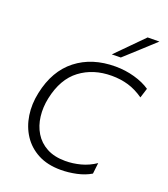

<svg xmlns="http://www.w3.org/2000/svg" viewBox="-171 -1090 1065 1219"><g transform="rotate(20 361.0 -480.0)"><path d="M382.5 10.5Q292.5 10.5 228.5 -23.5Q164.5 -57.5 126.5 -115.5Q88.5 -173.5 77.5 -247Q66.5 -320.5 83.5 -399.5Q117 -559.5 223.2 -642.5Q329.5 -725.5 487 -725.5Q553.5 -725.5 616 -708Q678.5 -690.5 722 -660.5L701.5 -595Q650 -631 597.8 -646.5Q545.5 -662 485 -662Q360.5 -662 272 -595.5Q183.5 -529 154 -389Q140.5 -325 147.8 -264.8Q155 -204.5 184 -156.5Q213 -108.5 264.5 -80.5Q316 -52.5 390.5 -52.5Q441.5 -52.5 493.8 -66.2Q546 -80 592.5 -111.5L584 -37.5Q543.5 -13 489.2 -1.2Q435 10.5 382.5 10.5ZM437.5 -789.5Q483 -835.5 526.5 -879.5Q570 -923.5 614.5 -968.5L694 -969.5Q644 -923.5 595.5 -879.2Q547 -835 498 -790.5Z"/></g></svg>

Font: Commissioner Light
Style: Italic
Weight: 300
Italic angle: -12°
Designer: Kostas Bartsokas
Foundry: Kostas Bartsokas
Version: Version 1.000; ttfautohint (v1.8.3)